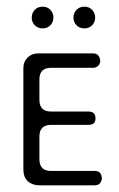

<svg xmlns="http://www.w3.org/2000/svg" viewBox="-20 -555 355 575"><path d="M99 0Q77 0 63.5 -12Q50 -24 50 -48V-351Q50 -370 62.5 -382.5Q75 -395 94 -395H259Q270 -395 275 -388Q280 -381 280 -372Q280 -364 274 -358Q268 -352 259 -352H133Q98 -352 98 -317V-256Q98 -221 133 -221H245Q266 -221 266 -200Q266 -181 245 -181H133Q98 -181 98 -146V-78Q98 -43 133 -43H264Q276 -43 280.5 -36Q285 -29 285 -21Q285 -14 280 -7Q275 0 264 0ZM108 -470Q93 -470 84 -479.5Q75 -489 75 -502Q75 -516 84 -525.5Q93 -535 108 -535Q122 -535 131 -525.5Q140 -516 140 -502Q140 -489 131 -479.5Q122 -470 108 -470ZM233 -470Q218 -470 209 -479.5Q200 -489 200 -502Q200 -516 209 -525.5Q218 -535 233 -535Q247 -535 256 -525.5Q265 -516 265 -502Q265 -489 256 -479.5Q247 -470 233 -470Z"/></svg>

Font: Dongle Light
Style: Regular
Weight: 300
Designer: Yanghee Ryu
Foundry: Yanghee Ryu
Version: Version 2.000